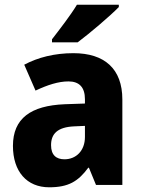

<svg xmlns="http://www.w3.org/2000/svg" viewBox="-20 -786 604 816"><path d="M485 -756V-766H307C280 -721 234 -662 201 -619V-606H310C361 -644 449 -719 485 -756ZM292 -560C212 -560 141 -542 83 -511L131 -401C182 -425 228 -440 271 -440C316 -440 341 -416 341 -364V-346L255 -343C111 -337 35 -283 35 -166C35 -57 94 10 189 10C271 10 312 -15 355 -73H358L388 0H500V-363C500 -494 424 -560 292 -560ZM296 -249 341 -251V-204C341 -145 303 -109 254 -109C219 -109 197 -127 197 -169C197 -217 224 -246 296 -249Z"/></svg>

Font: Noto Sans Sinhala UI SemiCondensed ExtraBold
Style: Regular
Weight: 800
Width: 4
Designer: Jelle Bosma - Monotype Design Team
Foundry: Monotype Imaging Inc.
Version: Version 2.006